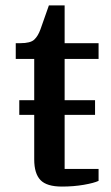

<svg xmlns="http://www.w3.org/2000/svg" viewBox="-20 -679 409 707"><path d="M208 8Q152 8 129 -16Q106 -40 106 -92V-256H51V-310H106V-462H38V-520H55Q92 -520 106 -533Q120 -546 129 -571L160 -659H218V-520H343V-462H218V-310H330V-256H218V-57H343V-13Q326 -5 288.5 1.5Q251 8 208 8Z"/></svg>

Font: IBM Plex Serif Medm
Style: Regular
Weight: 500
Designer: Mike Abbink, Paul van der Laan, Pieter van Rosmalen
Foundry: Bold Monday
Version: Version 3.001